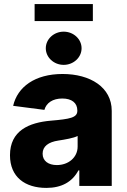

<svg xmlns="http://www.w3.org/2000/svg" viewBox="-20 -918 628 948"><path d="M209 9.8C284.7 9.8 337.4 -20.5 367.2 -76.7H371.6V0H531.7V-370.6C531.7 -487.8 424.8 -552.7 289.1 -552.7C152.3 -552.7 66.4 -488.8 44.9 -395.5L199.2 -375.5C208.5 -409.7 240.2 -431.6 287.6 -431.6C334 -431.6 361.8 -410.2 361.8 -372.6V-370.6C361.8 -336.9 324.7 -330.1 232.4 -322.3C122.1 -313 29.3 -272.5 29.3 -151.4C29.3 -43.5 104 9.8 209 9.8ZM438.5 -897.9H150.9V-814H438.5ZM294.4 -597.7C342.8 -597.7 382.8 -634.3 382.8 -679.7C382.8 -725.1 342.8 -761.7 294.4 -761.7C246.1 -761.7 206.1 -725.1 206.1 -679.7C206.1 -634.3 246.1 -597.7 294.4 -597.7ZM260.7 -103C219.7 -103 190.4 -122.6 190.4 -159.2C190.4 -195.3 218.8 -216.8 269 -224.1C300.8 -229 343.8 -236.3 363.3 -246.6V-194.3C363.3 -140.6 317.9 -103 260.7 -103Z"/></svg>

Font: Inter ExtraBold
Style: Regular
Weight: 800
Designer: Rasmus Andersson
Foundry: rsms
Version: Version 4.001;git-9221beed3